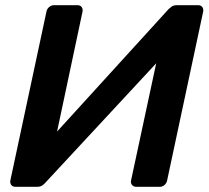

<svg xmlns="http://www.w3.org/2000/svg" viewBox="-20 -720 804 740"><path d="M40 0Q29 0 23.5 -7Q18 -14 20 -25L159 -675Q161 -686 169.5 -693Q178 -700 188 -700H279Q289 -700 294.5 -693Q300 -686 298 -675L200 -213L629 -684Q634 -689 641.5 -694.5Q649 -700 661 -700H744Q754 -700 759.5 -693Q765 -686 763 -675L624 -24Q622 -14 614 -7Q606 0 596 0H505Q495 0 489 -7Q483 -14 485 -24L582 -476L155 -16Q152 -12 144 -6Q136 0 123 0Z"/></svg>

Font: Rubik Medium
Style: Italic
Weight: 500
Italic angle: -12°
Designer: Hubert and Fischer
Foundry: Hubert and Fischer
Version: Version 2.300;gftools[0.9.30]